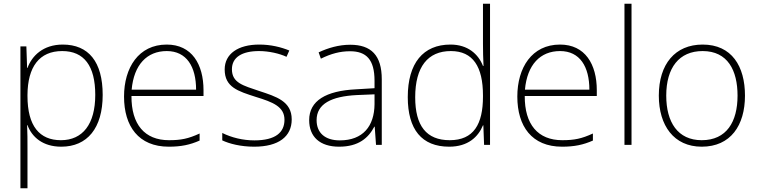

<svg xmlns="http://www.w3.org/2000/svg" viewBox="-20 -780 4091 1034"><path d="M318 -540C213 -540 152 -480 128 -414H126L122 -530H90V234H128V16C128 -23 128 -66 126 -106H128C152 -42 210 10 310 10C450 10 533 -90 533 -269C533 -447 457 -540 318 -540ZM315 -505C433 -505 493 -425 493 -269C493 -111 425 -25 308 -25C193 -25 128 -101 128 -263V-269C129 -419 191 -505 315 -505Z M878 -540C726 -540 648 -415 648 -260C648 -100 726 10 889 10C955 10 1003 0 1055 -23V-61C994 -33 955 -25 890 -25C759 -25 687 -110 688 -263H1076V-294C1076 -434 1013 -540 878 -540ZM878 -505C985 -505 1036 -421 1036 -297H689C701 -432 772 -505 878 -505Z M1551 -137C1551 -235 1467 -260 1376 -290C1291 -319 1229 -333 1229 -407C1229 -472 1284 -505 1375 -505C1427 -505 1485 -492 1523 -474L1538 -508C1494 -526 1439 -540 1376 -540C1262 -540 1190 -490 1190 -406C1190 -310 1262 -289 1358 -258C1449 -230 1512 -206 1512 -135C1512 -67 1464 -24 1350 -24C1288 -24 1227 -39 1177 -64V-24C1215 -6 1276 10 1349 10C1481 10 1551 -45 1551 -137Z M1866 -539C1805 -539 1747 -522 1696 -498L1708 -464C1763 -491 1811 -504 1865 -504C1953 -504 1997 -459 1997 -345V-305L1897 -299C1736 -291 1645 -238 1645 -133C1645 -44 1702 10 1806 10C1911 10 1964 -37 1996 -98H1998L2005 0H2036V-353C2036 -482 1979 -539 1866 -539ZM1901 -268 1997 -272V-219C1996 -101 1935 -24 1810 -24C1731 -24 1685 -64 1685 -133C1685 -221 1765 -261 1901 -268Z M2399 10C2500 10 2555 -42 2581 -105H2583L2587 0H2619V-760H2581V-544C2581 -506 2582 -464 2584 -425H2581C2556 -489 2499 -540 2406 -540C2259 -540 2176 -440 2176 -257C2176 -83 2251 10 2399 10ZM2402 -25C2276 -25 2216 -103 2216 -256C2216 -420 2284 -505 2408 -505C2527 -505 2581 -421 2581 -266V-260C2581 -111 2531 -25 2402 -25Z M2996 -540C2844 -540 2766 -415 2766 -260C2766 -100 2844 10 3007 10C3073 10 3121 0 3173 -23V-61C3112 -33 3073 -25 3008 -25C2877 -25 2805 -110 2806 -263H3194V-294C3194 -434 3131 -540 2996 -540ZM2996 -505C3103 -505 3154 -421 3154 -297H2807C2819 -432 2890 -505 2996 -505Z M3381 0V-760H3343V0Z M3992 -265C3992 -423 3921 -540 3764 -540C3616 -540 3528 -435 3528 -265C3528 -104 3609 10 3759 10C3915 10 3992 -105 3992 -265ZM3568 -265C3568 -415 3637 -505 3764 -505C3899 -505 3952 -401 3952 -265C3952 -124 3893 -25 3759 -25C3630 -25 3568 -122 3568 -265Z"/></svg>

Font: Noto Sans Arabic ExtLt
Style: Regular
Weight: 200
Designer: Monotype Design Team, Nadine Chahine, Nizar Qandah and Khaled Hosny
Foundry: Monotype Imaging Inc.
Version: Version 2.012